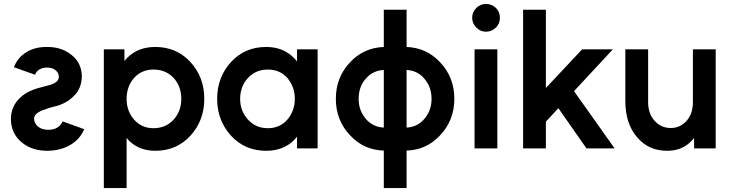

<svg xmlns="http://www.w3.org/2000/svg" viewBox="-20 -749 3692 969"><path d="M50 -410Q90 -395 112.5 -387.5Q135 -380 144 -376.5Q153 -373 155 -372.5Q157 -372 157 -372Q163 -389 180 -399Q196 -408 218 -408Q246 -408 261 -394Q278 -380 277 -360Q276 -333 231 -320Q220 -317 210 -314.5Q200 -312 190 -309Q123 -293 86 -260Q35 -215 35 -147Q36 -72 94 -27Q143 12 221 12Q285 11 334 -17Q383 -45 405 -97Q364 -112 341.5 -120Q319 -128 309.5 -131.5Q300 -135 298 -135.5Q296 -136 296 -136Q276 -94 225 -94Q191 -94 172 -110Q152 -127 152 -151Q153 -180 208 -197Q217 -201 227.5 -204Q238 -207 249 -210Q282 -217 308 -231Q334 -245 353 -265Q373 -284 382.5 -308.5Q392 -333 393 -361Q393 -430 342 -471Q292 -512 220 -512Q156 -513 112 -485Q70 -459 50 -410Z M608 -500V-441Q612 -446 615.5 -450Q619 -454 623 -458Q677 -512 764 -512Q871 -512 941 -436Q1011 -360 1011 -250Q1011 -141 941 -64Q871 12 764 12Q684 12 632 -38Q629 -42 625.5 -45.5Q622 -49 619 -53V200H504V-500ZM755 -102Q816 -102 856 -145Q895 -188 895 -250Q895 -313 856 -356Q816 -398 755 -398Q695 -398 657 -356Q619 -313 619 -250Q619 -188 657 -145Q695 -102 755 -102Z M1479 -500V-439Q1475 -443 1471.5 -448Q1468 -453 1463 -457Q1409 -512 1323 -512Q1216 -512 1146 -436Q1076 -360 1076 -250Q1076 -141 1146 -64Q1216 12 1323 12Q1411 12 1465 -43Q1469 -47 1472 -51Q1475 -55 1479 -59V0H1583V-500ZM1332 -398Q1392 -398 1430 -356Q1448 -334 1458 -308Q1468 -282 1468 -250Q1468 -219 1458 -192.5Q1448 -166 1430 -145Q1392 -102 1332 -102Q1271 -102 1232 -145Q1192 -188 1192 -250Q1192 -313 1232 -356Q1271 -398 1332 -398Z M1917 -512Q1816 -508 1748 -436Q1675 -360 1675 -250Q1675 -141 1748 -65Q1816 8 1917 11V200H2032V11Q2132 8 2200 -65Q2273 -141 2273 -250Q2273 -360 2200 -436Q2132 -508 2032 -512V-700H1917ZM1917 -105Q1863 -108 1829 -146Q1790 -189 1790 -250Q1790 -281 1799.5 -307.5Q1809 -334 1829 -355Q1863 -393 1917 -396ZM2032 -396Q2085 -393 2119 -355Q2158 -312 2158 -250Q2158 -189 2119 -146Q2085 -108 2032 -105Z M2503 -659Q2503 -689 2483 -709Q2462 -729 2433 -729Q2404 -729 2384 -709Q2363 -688 2363 -659Q2363 -631 2384 -610Q2404 -589 2433 -589Q2462 -589 2483 -610Q2503 -630 2503 -659ZM2375 0H2490V-500H2375Z M2620 0H2735V-135L2798 -203L2940 0H3082L2877 -289L3073 -500H2918L2735 -305V-700H2620Z M3136 -500V-238Q3136 -183 3150.5 -137.5Q3165 -92 3194 -58Q3252 12 3347 12Q3424 12 3471 -39Q3474 -42 3477 -45.5Q3480 -49 3483 -53V0H3592V-500H3477V-234Q3477 -175 3445 -139Q3413 -103 3365 -103Q3316 -103 3284 -139Q3251 -175 3251 -234V-500Z"/></svg>

Font: Unageo
Style: SemiBold
Weight: 600
Designer: Richard Sepsi
Foundry: Richard Sepsi
Version: Version 2.000